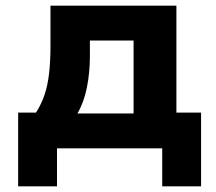

<svg xmlns="http://www.w3.org/2000/svg" viewBox="-20 -523 760 677"><path d="M44 134V-126H107Q126 -156 137 -188.5Q148 -221 153 -263.5Q158 -306 158 -364V-503H602V-126H689V134H552V0H181V134ZM253 -123H451V-380H297V-325Q297 -268 286.5 -215Q276 -162 253 -123Z"/></svg>

Font: Nunito Sans 7pt ExtraBold
Style: Regular
Weight: 800
Designer: Vernon Adams
Foundry: Vernon Adams
Version: Version 3.101;gftools[0.9.27]